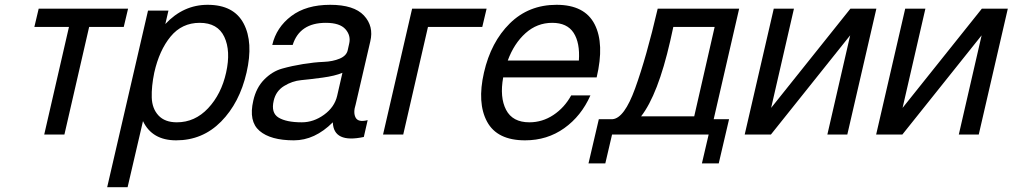

<svg xmlns="http://www.w3.org/2000/svg" viewBox="-20 -560 4214 799"><path d="M141 -524H513L495 -448H351L248 0H164L267 -448H123Z M596 -516H681L668 -460Q743 -540 844 -540Q953 -540 994 -462Q1035 -384 1006 -258Q977 -132 900 -54Q823 24 713 24Q613 24 575 -56L511 219H426ZM622 -258Q610 -200 611.5 -154Q613 -108 639.5 -79.5Q666 -51 716 -51Q791 -51 846 -109.5Q901 -168 921 -258Q941 -348 913.5 -406.5Q886 -465 811 -465Q737 -465 690 -408Q643 -351 622 -258Z M1510 -60 1494 10Q1368 37 1365 -51Q1290 24 1203 24Q1106 24 1060 -15.5Q1014 -55 1034 -141Q1046 -195 1079.5 -229Q1113 -263 1154 -274.5Q1195 -286 1241.5 -293.5Q1288 -301 1326.5 -302.5Q1365 -304 1393.5 -316Q1422 -328 1427 -351L1433 -378Q1441 -412 1417.5 -438.5Q1394 -465 1336 -465Q1227 -465 1198 -373H1113Q1130 -446 1192 -493Q1254 -540 1354 -540Q1453 -540 1494.5 -495.5Q1536 -451 1521 -388L1460 -125Q1449 -91 1460 -70.5Q1471 -50 1510 -60ZM1383 -161 1405 -257Q1374 -244 1322.5 -237Q1271 -230 1233.5 -226.5Q1196 -223 1162 -202Q1128 -181 1119 -141Q1107 -90 1139.5 -70.5Q1172 -51 1236 -51Q1285 -51 1328.5 -82.5Q1372 -114 1383 -161Z M1695 -524H2005L1987 -448H1761L1658 0H1574Z M2165 24Q2049 24 2007 -53.5Q1965 -131 1994 -258Q2023 -385 2101.5 -462.5Q2180 -540 2296 -540Q2413 -540 2454.5 -459Q2496 -378 2463 -238H2378H2074Q2059 -155 2086 -103Q2113 -51 2183 -51Q2237 -51 2283 -81.5Q2329 -112 2357 -163H2437Q2399 -77 2328 -26.5Q2257 24 2165 24ZM2278 -465Q2215 -465 2167 -422Q2119 -379 2093 -308H2389Q2394 -382 2367 -423.5Q2340 -465 2278 -465Z M2648 -76H2869L2954 -448H2782L2769 -389Q2718 -166 2648 -76ZM2529 -64Q2578 -68 2623 -192Q2670 -322 2717 -524H3056L2950 -64H3014L2971 120H2901L2929 0H2527L2499 120H2429L2472 -64Z M3200 -524H3284L3189 -111L3519 -524H3627L3506 0H3423L3518 -413L3188 0H3079Z M3747 -524H3831L3736 -111L4066 -524H4174L4053 0H3970L4065 -413L3735 0H3626Z"/></svg>

Font: Miedinger
Style: Italic
Weight: 400
Italic angle: -13°
Version: Version 001.000